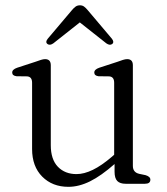

<svg xmlns="http://www.w3.org/2000/svg" viewBox="-20 -693 628 724"><path d="M101 -131V-381Q101 -403.5 82.5 -405L42.5 -405.5Q26 -407.5 26 -419.5Q26 -431 44.5 -437.5L113.5 -460Q125.5 -464.5 134.5 -467.2Q143.5 -470 150 -470Q171.5 -470 171.5 -447V-145.5Q171.5 -92 198.2 -64.2Q225 -36.5 268.5 -36.5Q297 -36.5 330 -52.5Q363 -68.5 402 -102L410.5 -109.5V-381Q410.5 -403.5 392 -405L351.5 -405.5Q335.5 -407.5 335.5 -419.5Q335.5 -431 354 -437.5L423 -460Q434.5 -464.5 443.8 -467.2Q453 -470 459.5 -470Q481 -470 481 -447V-67.5Q481 -43 505 -37.5L529 -32.5Q547 -27 547 -15.5Q547 0 526.5 0H454Q432.5 0 422.2 -10.5Q412 -21 412 -45.5V-74.5Q361.5 -30 319.5 -9.2Q277.5 11.5 238 11.5Q177.5 11.5 139.2 -27Q101 -65.5 101 -131ZM403 -527Q394 -520.5 381 -529.5L281 -608.5L181 -529.5Q168 -520.5 159 -527Q149.5 -534.5 160.5 -547.5L251 -654.5Q258.5 -663.5 265.2 -668.2Q272 -673 281.5 -673Q290.5 -673 297 -668.2Q303.5 -663.5 311 -654.5L401.5 -547.5Q412 -534.5 403 -527Z"/></svg>

Font: Fraunces 9pt Soft Light
Style: Regular
Weight: 300
Version: Version 1.000;[0bf87f6ff]